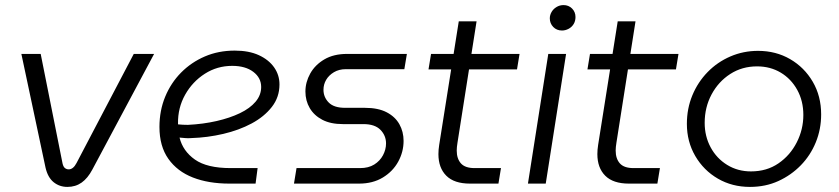

<svg xmlns="http://www.w3.org/2000/svg" viewBox="-20 -722 3300 755"><path d="M245 13Q214 13 191 -5.5Q168 -24 159 -63L64 -510H140L226 -79Q229 -66 235.5 -61Q242 -56 250 -56Q268 -56 281 -81L506 -510H586L343 -55Q325 -21 301 -4Q277 13 245 13Z M882 0Q800 0 738.5 -24Q677 -48 642 -97.5Q607 -147 607 -223Q607 -287 629.5 -341.5Q652 -396 692 -436.5Q732 -477 785.5 -500Q839 -523 903 -523Q959 -523 998 -505Q1037 -487 1058 -457Q1079 -427 1079 -390Q1079 -340 1049 -301.5Q1019 -263 969.5 -236.5Q920 -210 858 -195.5Q796 -181 732 -179Q720 -178 708.5 -179Q697 -180 686 -181Q699 -128 746.5 -94.5Q794 -61 887 -61H993L985 0ZM680 -233Q689 -232 699 -231.5Q709 -231 719 -231Q779 -234 831.5 -246Q884 -258 923.5 -277Q963 -296 985 -322Q1007 -348 1007 -380Q1007 -416 976 -439.5Q945 -463 893 -463Q834 -463 785.5 -432Q737 -401 708 -349.5Q679 -298 680 -236Q680 -235 680 -234.5Q680 -234 680 -233Z M1136 0 1146 -61H1396Q1429 -61 1451.5 -75Q1474 -89 1486 -111.5Q1498 -134 1498 -158Q1498 -189 1476 -211.5Q1454 -234 1409 -234H1328Q1280 -234 1247.5 -251Q1215 -268 1198 -297Q1181 -326 1181 -362Q1181 -399 1200 -433Q1219 -467 1255.5 -488.5Q1292 -510 1345 -510H1580L1570 -450H1340Q1313 -450 1293 -438Q1273 -426 1262.5 -408Q1252 -390 1252 -369Q1252 -340 1272.5 -319Q1293 -298 1337 -298H1415Q1467 -298 1500.5 -280.5Q1534 -263 1550.5 -233.5Q1567 -204 1567 -168Q1567 -125 1546 -86.5Q1525 -48 1485.5 -24Q1446 0 1392 0Z M1828 0Q1766 0 1735 -31Q1704 -62 1704 -116Q1704 -133 1707 -152L1784 -638H1854L1779 -161Q1776 -143 1776 -130Q1776 -98 1792.5 -79.5Q1809 -61 1846 -61H1950L1940 0ZM1665 -449 1675 -510H2023L2013 -449Z M2056 0 2136 -510H2206L2126 0ZM2190 -602Q2169 -602 2155.5 -616Q2142 -630 2142 -650Q2142 -663 2149 -675Q2156 -687 2168.5 -694.5Q2181 -702 2196 -702Q2216 -702 2229.5 -688.5Q2243 -675 2243 -655Q2243 -639 2235.5 -627Q2228 -615 2215.5 -608.5Q2203 -602 2190 -602Z M2453 0Q2391 0 2360 -31Q2329 -62 2329 -116Q2329 -133 2332 -152L2409 -638H2479L2404 -161Q2401 -143 2401 -130Q2401 -98 2417.5 -79.5Q2434 -61 2471 -61H2575L2565 0ZM2290 -449 2300 -510H2648L2638 -449Z M2929 13Q2859 13 2803 -19.5Q2747 -52 2714 -108.5Q2681 -165 2681 -235Q2681 -295 2702.5 -347Q2724 -399 2762.5 -438.5Q2801 -478 2852 -500Q2903 -522 2961 -522Q3031 -522 3087 -489.5Q3143 -457 3176 -400.5Q3209 -344 3209 -272Q3209 -214 3188 -162.5Q3167 -111 3129 -72Q3091 -33 3040.5 -10Q2990 13 2929 13ZM2933 -48Q2995 -48 3041 -79.5Q3087 -111 3113 -162Q3139 -213 3139 -270Q3139 -325 3115 -368.5Q3091 -412 3050 -436.5Q3009 -461 2957 -461Q2898 -461 2851.5 -431Q2805 -401 2778 -350.5Q2751 -300 2751 -239Q2751 -186 2774.5 -142.5Q2798 -99 2839.5 -73.5Q2881 -48 2933 -48Z"/></svg>

Font: MuseoModerno Thin Light
Style: Italic
Weight: 300
Italic angle: -9°
Version: Version 1.003